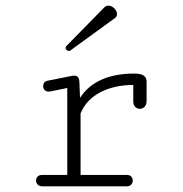

<svg xmlns="http://www.w3.org/2000/svg" viewBox="-20 -656 645 676"><path d="M385.3 -592.8C390.1 -596.2 392.1 -601.6 392.1 -606.4C392.1 -620.1 377 -636.2 361.8 -636.2C356.4 -636.2 351.6 -634.3 346.7 -629.4L214.4 -494.6C211.9 -492.2 210.9 -489.7 210.9 -487.3C210.9 -481.4 216.8 -476.6 222.7 -476.6C224.6 -476.6 226.6 -477.1 228 -478.5ZM449.2 -356.9V-298.3C449.2 -281.2 460.9 -272.9 472.2 -272.9C484.4 -272.9 496.1 -281.7 496.1 -300.3V-367.7C496.1 -386.2 485.4 -397 453.1 -397C357.4 -397 296.4 -364.7 261.7 -311.5L259.8 -362.3C259.3 -378.4 256.8 -389.6 241.2 -389.6C238.3 -389.6 234.4 -389.2 230 -388.2L146.5 -371.6C136.7 -369.6 131.8 -361.3 131.8 -353C131.8 -343.3 138.2 -333.5 151.4 -333.5C153.3 -333.5 155.3 -333.5 157.2 -334L216.8 -346.2V-40H127.4C113.8 -40 106.9 -30.3 106.9 -20.5C106.9 -10.3 114.3 0 129.4 0H427.2C440.4 0 447.3 -10.3 447.3 -20C447.3 -30.3 440.9 -40 427.7 -40H263.7V-256.8C290.5 -324.2 365.7 -356.9 449.2 -356.9Z"/></svg>

Font: Cutive Mono
Style: Regular
Weight: 400
Monospace: yes
Designer: Vernon Adams
Foundry: Vernon Adams
Version: Version 1.002